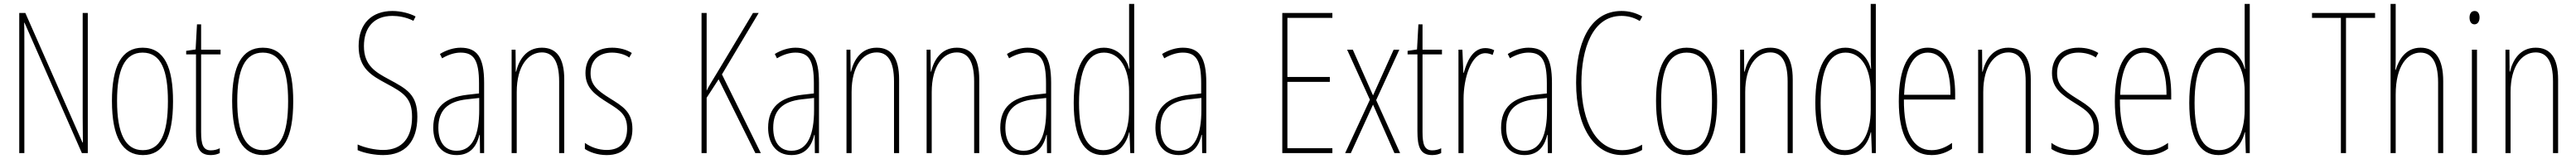

<svg xmlns="http://www.w3.org/2000/svg" viewBox="-20 -780 13114 810"><path d="M427 0V-714H401V-181C401 -152 402 -99 402 -54H400L109 -714H78V0H104V-548C104 -604 104 -637 103 -664H105L397 0Z M861 -264C861 -433 819 -537 706 -537C600 -537 550 -444 550 -266C550 -80 604 10 708 10C810 10 861 -77 861 -264ZM576 -266C576 -424 614 -512 706 -512C802 -512 835 -418 835 -265C835 -94 795 -15 707 -15C617 -15 576 -102 576 -266Z M1054 -14C1014 -14 1004 -44 1004 -108V-503H1103V-527H1004V-656H983L976 -528L928 -521V-503H978V-112C978 -32 992 10 1053 10C1072 10 1086 6 1099 0V-25C1089 -19 1071 -14 1054 -14Z M1473 -264C1473 -433 1431 -537 1318 -537C1212 -537 1162 -444 1162 -266C1162 -80 1216 10 1320 10C1422 10 1473 -77 1473 -264ZM1188 -266C1188 -424 1226 -512 1318 -512C1414 -512 1447 -418 1447 -265C1447 -94 1407 -15 1319 -15C1229 -15 1188 -102 1188 -266Z M2105 -185C2105 -299 2051 -327 1960 -376C1891 -413 1833 -447 1833 -545C1833 -640 1884 -699 1978 -699C2005 -699 2046 -694 2085 -674L2096 -696C2069 -711 2023 -724 1978 -724C1876 -724 1806 -663 1806 -545C1806 -431 1872 -395 1948 -354C2036 -307 2078 -280 2078 -185C2078 -82 2031 -16 1931 -16C1888 -16 1836 -28 1801 -44V-15C1840 2 1893 10 1931 10C2043 10 2105 -59 2105 -185Z M2325 -537C2291 -537 2252 -525 2220 -505L2231 -483C2268 -505 2301 -512 2325 -512C2392 -512 2419 -475 2419 -355V-304L2358 -297C2248 -284 2186 -234 2186 -129C2186 -57 2221 10 2305 10C2381 10 2409 -43 2421 -93H2423L2424 0H2445V-358C2445 -489 2409 -537 2325 -537ZM2357 -274 2420 -281V-220C2420 -97 2389 -12 2305 -12C2247 -12 2212 -54 2212 -129C2212 -217 2258 -263 2357 -274Z M2739 -537C2659 -537 2622 -474 2608 -415H2606L2605 -527H2585V0H2611V-311C2611 -445 2670 -513 2739 -513C2793 -513 2827 -471 2827 -365V0H2853V-375C2853 -488 2812 -537 2739 -537Z M3200 -123C3200 -210 3150 -239 3084 -280C3020 -320 2987 -349 2987 -407C2987 -475 3031 -512 3096 -512C3128 -512 3162 -503 3184 -487L3197 -510C3171 -527 3135 -537 3097 -537C3004 -537 2961 -479 2961 -408C2961 -330 3012 -296 3079 -254C3138 -217 3173 -195 3173 -125C3173 -56 3139 -16 3069 -16C3027 -16 2987 -31 2958 -52V-21C2981 -6 3020 10 3069 10C3157 10 3200 -43 3200 -123Z M3854 0 3656 -401 3843 -714H3814L3634 -414C3606 -368 3586 -336 3578 -318V-714H3552V0H3578V-282L3639 -376L3826 0Z M4030 -537C3996 -537 3957 -525 3925 -505L3936 -483C3973 -505 4006 -512 4030 -512C4097 -512 4124 -475 4124 -355V-304L4063 -297C3953 -284 3891 -234 3891 -129C3891 -57 3926 10 4010 10C4086 10 4114 -43 4126 -93H4128L4129 0H4150V-358C4150 -489 4114 -537 4030 -537ZM4062 -274 4125 -281V-220C4125 -97 4094 -12 4010 -12C3952 -12 3917 -54 3917 -129C3917 -217 3963 -263 4062 -274Z M4444 -537C4364 -537 4327 -474 4313 -415H4311L4310 -527H4290V0H4316V-311C4316 -445 4375 -513 4444 -513C4498 -513 4532 -471 4532 -365V0H4558V-375C4558 -488 4517 -537 4444 -537Z M4852 -537C4772 -537 4735 -474 4721 -415H4719L4718 -527H4698V0H4724V-311C4724 -445 4783 -513 4852 -513C4906 -513 4940 -471 4940 -365V0H4966V-375C4966 -488 4925 -537 4852 -537Z M5212 -537C5178 -537 5139 -525 5107 -505L5118 -483C5155 -505 5188 -512 5212 -512C5279 -512 5306 -475 5306 -355V-304L5245 -297C5135 -284 5073 -234 5073 -129C5073 -57 5108 10 5192 10C5268 10 5296 -43 5308 -93H5310L5311 0H5332V-358C5332 -489 5296 -537 5212 -537ZM5244 -274 5307 -281V-220C5307 -97 5276 -12 5192 -12C5134 -12 5099 -54 5099 -129C5099 -217 5145 -263 5244 -274Z M5596 10C5677 10 5717 -52 5729 -106H5731L5735 0H5755V-760H5729V-497C5729 -475 5730 -454 5731 -429H5729C5718 -479 5675 -537 5600 -537C5503 -537 5447 -440 5447 -256C5447 -82 5497 10 5596 10ZM5598 -15C5510 -15 5474 -104 5474 -256C5474 -424 5518 -512 5601 -512C5681 -512 5729 -432 5729 -315V-221C5729 -97 5682 -15 5598 -15Z M6002 -537C5968 -537 5929 -525 5897 -505L5908 -483C5945 -505 5978 -512 6002 -512C6069 -512 6096 -475 6096 -355V-304L6035 -297C5925 -284 5863 -234 5863 -129C5863 -57 5898 10 5982 10C6058 10 6086 -43 6098 -93H6100L6101 0H6122V-358C6122 -489 6086 -537 6002 -537ZM6034 -274 6097 -281V-220C6097 -97 6066 -12 5982 -12C5924 -12 5889 -54 5889 -129C5889 -217 5935 -263 6034 -274Z M6764 0V-25H6535V-363H6751V-388H6535V-689H6764V-714H6509V0Z M6955 -272 6829 0H6858L6971 -247L7080 0H7109L6987 -270L7105 -527H7076L6971 -294L6868 -527H6839Z M7273 -14C7233 -14 7223 -44 7223 -108V-503H7322V-527H7223V-656H7202L7195 -528L7147 -521V-503H7197V-112C7197 -32 7211 10 7272 10C7291 10 7305 6 7318 0V-25C7308 -19 7290 -14 7273 -14Z M7543 -535C7476 -535 7448 -462 7433 -409H7431L7426 -527H7406V0H7432V-277C7432 -380 7470 -509 7543 -509C7557 -509 7572 -504 7580 -500L7588 -524C7574 -532 7556 -535 7543 -535Z M7762 -537C7728 -537 7689 -525 7657 -505L7668 -483C7705 -505 7738 -512 7762 -512C7829 -512 7856 -475 7856 -355V-304L7795 -297C7685 -284 7623 -234 7623 -129C7623 -57 7658 10 7742 10C7818 10 7846 -43 7858 -93H7860L7861 0H7882V-358C7882 -489 7846 -537 7762 -537ZM7794 -274 7857 -281V-220C7857 -97 7826 -12 7742 -12C7684 -12 7649 -54 7649 -129C7649 -217 7695 -263 7794 -274Z M8236 -699C8263 -699 8297 -693 8329 -673L8342 -696C8308 -715 8274 -724 8236 -724C8068 -724 8005 -548 8005 -358C8005 -131 8098 10 8240 10C8278 10 8316 -1 8341 -16V-43C8321 -31 8285 -15 8240 -15C8112 -15 8032 -154 8032 -357C8032 -529 8087 -699 8236 -699Z M8723 -264C8723 -433 8681 -537 8568 -537C8462 -537 8412 -444 8412 -266C8412 -80 8466 10 8570 10C8672 10 8723 -77 8723 -264ZM8438 -266C8438 -424 8476 -512 8568 -512C8664 -512 8697 -418 8697 -265C8697 -94 8657 -15 8569 -15C8479 -15 8438 -102 8438 -266Z M8994 -537C8914 -537 8877 -474 8863 -415H8861L8860 -527H8840V0H8866V-311C8866 -445 8925 -513 8994 -513C9048 -513 9082 -471 9082 -365V0H9108V-375C9108 -488 9067 -537 8994 -537Z M9372 10C9453 10 9493 -52 9505 -106H9507L9511 0H9531V-760H9505V-497C9505 -475 9506 -454 9507 -429H9505C9494 -479 9451 -537 9376 -537C9279 -537 9223 -440 9223 -256C9223 -82 9273 10 9372 10ZM9374 -15C9286 -15 9250 -104 9250 -256C9250 -424 9294 -512 9377 -512C9457 -512 9505 -432 9505 -315V-221C9505 -97 9458 -15 9374 -15Z M9796 -537C9695 -537 9648 -429 9648 -264C9648 -94 9700 10 9815 10C9856 10 9891 -3 9919 -22V-52C9884 -27 9850 -15 9815 -15C9720 -15 9673 -106 9674 -273H9935V-301C9935 -421 9901 -537 9796 -537ZM9796 -512C9879 -512 9912 -414 9911 -297H9675C9681 -442 9726 -512 9796 -512Z M10206 -537C10126 -537 10089 -474 10075 -415H10073L10072 -527H10052V0H10078V-311C10078 -445 10137 -513 10206 -513C10260 -513 10294 -471 10294 -365V0H10320V-375C10320 -488 10279 -537 10206 -537Z M10667 -123C10667 -210 10617 -239 10551 -280C10487 -320 10454 -349 10454 -407C10454 -475 10498 -512 10563 -512C10595 -512 10629 -503 10651 -487L10664 -510C10638 -527 10602 -537 10564 -537C10471 -537 10428 -479 10428 -408C10428 -330 10479 -296 10546 -254C10605 -217 10640 -195 10640 -125C10640 -56 10606 -16 10536 -16C10494 -16 10454 -31 10425 -52V-21C10448 -6 10487 10 10536 10C10624 10 10667 -43 10667 -123Z M10896 -537C10795 -537 10748 -429 10748 -264C10748 -94 10800 10 10915 10C10956 10 10991 -3 11019 -22V-52C10984 -27 10950 -15 10915 -15C10820 -15 10773 -106 10774 -273H11035V-301C11035 -421 11001 -537 10896 -537ZM10896 -512C10979 -512 11012 -414 11011 -297H10775C10781 -442 10826 -512 10896 -512Z M11276 10C11357 10 11397 -52 11409 -106H11411L11415 0H11435V-760H11409V-497C11409 -475 11410 -454 11411 -429H11409C11398 -479 11355 -537 11280 -537C11183 -537 11127 -440 11127 -256C11127 -82 11177 10 11276 10ZM11278 -15C11190 -15 11154 -104 11154 -256C11154 -424 11198 -512 11281 -512C11361 -512 11409 -432 11409 -315V-221C11409 -97 11362 -15 11278 -15Z M11925 0V-689H12073V-714H11752V-689H11899V0Z M12178 -492V-760H12152V0H12178V-298C12178 -447 12239 -512 12304 -512C12356 -512 12394 -472 12394 -360V0H12420V-366C12420 -481 12379 -537 12305 -537C12228 -537 12194 -475 12178 -424H12176C12178 -446 12178 -461 12178 -492Z M12580 -724C12560 -724 12554 -706 12554 -690C12554 -672 12562 -656 12579 -656C12595 -656 12605 -670 12605 -691C12605 -707 12599 -724 12580 -724ZM12592 -527H12566V0H12592Z M12891 -537C12811 -537 12774 -474 12760 -415H12758L12757 -527H12737V0H12763V-311C12763 -445 12822 -513 12891 -513C12945 -513 12979 -471 12979 -365V0H13005V-375C13005 -488 12964 -537 12891 -537Z"/></svg>

Font: Noto Sans Kannada ExtraCondensed Thin
Style: Regular
Weight: 100
Width: 2
Designer: Jelle Bosma - Monotype Design Team
Foundry: Monotype Imaging Inc.
Version: Version 2.005